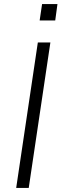

<svg xmlns="http://www.w3.org/2000/svg" viewBox="-20 -929 304 949"><path d="M60 0 167 -719H229L122 0ZM176 -828 188 -909H264L253 -828Z"/></svg>

Font: Nunitoga
Style: Light Italic
Weight: 300
Italic angle: -9°
Designer: Vernon Adams
Foundry: Vernon Adams
Version: Version 1.0